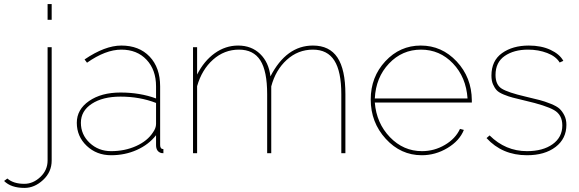

<svg xmlns="http://www.w3.org/2000/svg" viewBox="-141 -750 2836 940"><path d="M-21 170Q-87 170 -121 136L-105 124Q-75 150 -22 150Q21 150 56.5 116.5Q92 83 92 36V-519H112V36Q112 92 70 131Q28 170 -21 170ZM112 -653H92V-730H112Z M403 10Q332 10 283.5 -36Q235 -82 235 -149Q235 -214 295 -255.5Q355 -297 449 -297Q544 -297 623 -268V-327Q623 -408 576.5 -457.5Q530 -507 453 -507Q376 -507 285 -443L273 -459Q373 -527 453 -527Q540 -527 591.5 -473Q643 -419 643 -327V-40Q643 -20 659 -20V0Q648 0 645 -2Q623 -10 623 -40V-88Q587 -42 529 -16Q471 10 403 10ZM403 -10Q470 -10 525.5 -35Q581 -60 608 -102Q623 -123 623 -143V-246Q543 -277 449 -277Q362 -277 308.5 -242Q255 -207 255 -149Q255 -91 298 -50.5Q341 -10 403 -10Z M1550 -289V0H1530V-289Q1530 -400 1496 -453.5Q1462 -507 1391 -507Q1318 -507 1263 -457Q1208 -407 1187 -327V0H1167V-289Q1167 -402 1133.5 -454.5Q1100 -507 1029 -507Q957 -507 902 -458Q847 -409 824 -328V0H804V-519H824V-385Q858 -452 910.5 -489.5Q963 -527 1025 -527Q1090 -527 1132.5 -486Q1175 -445 1183 -376Q1261 -527 1391 -527Q1472 -527 1511 -468.5Q1550 -410 1550 -289Z M1924 10Q1821 10 1747.5 -70.5Q1674 -151 1674 -263Q1674 -373 1745.5 -450Q1817 -527 1919 -527Q2022 -527 2095 -449Q2168 -371 2169 -259V-248H1694Q1702 -147 1768 -78.5Q1834 -10 1925 -10Q1985 -10 2037 -40.5Q2089 -71 2111 -119L2130 -114Q2109 -61 2050 -25.5Q1991 10 1924 10ZM1694 -268H2148Q2141 -372 2076.5 -439.5Q2012 -507 1920 -507Q1828 -507 1763.5 -439Q1699 -371 1694 -268Z M2439 10Q2318 10 2241 -74L2256 -87Q2334 -10 2439 -10Q2517 -10 2564.5 -44Q2612 -78 2612 -136Q2612 -188 2571.5 -211Q2531 -234 2431 -257Q2390 -267 2370 -272Q2350 -277 2325.5 -287Q2301 -297 2290.5 -308.5Q2280 -320 2272.5 -337.5Q2265 -355 2265 -380Q2265 -453 2317 -490Q2369 -527 2448 -527Q2509 -527 2554 -506Q2599 -485 2617 -452L2599 -444Q2581 -474 2538 -490.5Q2495 -507 2444 -507Q2375 -507 2330 -476Q2285 -445 2285 -383Q2285 -335 2315.5 -316Q2346 -297 2432 -277Q2478 -266 2501.5 -260Q2525 -254 2555 -242Q2585 -230 2598.5 -217.5Q2612 -205 2622 -185Q2632 -165 2632 -139Q2632 -71 2579 -30.5Q2526 10 2439 10Z"/></svg>

Font: Raleway
Style: Thin
Weight: 100
Designer: Matt McInerney, Pablo Impallari, Rodrigo Fuenzalida
Foundry: Matt McInerney, Pablo Impallari, Rodrigo Fuenzalida
Version: Version 3.000